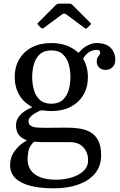

<svg xmlns="http://www.w3.org/2000/svg" viewBox="-20 -764 654 1044"><path d="M155 -345Q155 -382 164.5 -415.2Q174 -448.5 196.8 -469.2Q219.5 -490 259 -490Q298.5 -490 321.2 -469.2Q344 -448.5 353.5 -415.2Q363 -382 363 -345Q363 -308 353.5 -274.8Q344 -241.5 321.2 -220.8Q298.5 -200 259 -200Q219.5 -200 196.8 -220.8Q174 -241.5 164.5 -274.8Q155 -308 155 -345ZM60 -345Q60 -294 81.2 -253.8Q102.5 -213.5 141.5 -190Q152.5 -183.5 154.2 -182Q156 -180.5 142.5 -175Q107.5 -159.5 87.2 -136Q67 -112.5 67 -84Q67 -52.5 79.8 -34.2Q92.5 -16 114 -6.5Q124 -2 125.5 -1.2Q127 -0.5 117 5Q86.5 22 60.8 55.5Q35 89 35 135Q35 177.5 64 205.2Q93 233 145.8 246.5Q198.5 260 270 260Q330 260 378 247.8Q426 235.5 460 212.5Q494 189.5 512 156.5Q530 123.5 530 82Q530 31 514.2 0.5Q498.5 -30 472 -45Q445.5 -60 412 -65Q378.5 -70 343 -70Q332.5 -70 317.5 -69.8Q302.5 -69.5 286.2 -69.5Q270 -69.5 255.8 -69.2Q241.5 -69 232 -69Q204.5 -69 182.5 -70.5Q160.5 -72 147.8 -79.8Q135 -87.5 135 -106Q135 -120.5 152.2 -135Q169.5 -149.5 192.5 -160Q200 -163.5 205.5 -164Q211 -164.5 220.5 -163Q230 -161.5 239.5 -160.8Q249 -160 259 -160Q319.5 -160 364.2 -183.2Q409 -206.5 433.5 -248.2Q458 -290 458 -345Q458 -363 455.2 -379.8Q452.5 -396.5 447.2 -411.5Q442 -426.5 434.5 -440Q432 -444.5 433 -446.8Q434 -449 436.5 -453Q447 -468 458.5 -476.8Q470 -485.5 482.2 -489.2Q494.5 -493 506 -493Q525 -493 525 -478Q525 -470 520.2 -464.8Q515.5 -459.5 510.8 -451.8Q506 -444 506 -428Q506 -409.5 519.5 -396.8Q533 -384 554 -384Q569 -384 581 -390.8Q593 -397.5 600 -409.8Q607 -422 607 -439Q607 -478 581.8 -504Q556.5 -530 503 -530Q490.5 -530 475 -525Q459.5 -520 443.2 -509.5Q427 -499 412.5 -482.5Q408.5 -478 407.2 -477.5Q406 -477 401.5 -481Q375.5 -504.5 339.5 -517.2Q303.5 -530 259 -530Q198.5 -530 153.8 -506.8Q109 -483.5 84.5 -441.8Q60 -400 60 -345ZM459 107Q459 143 433.2 166.5Q407.5 190 367.8 201.5Q328 213 286 213Q233 213 198.5 199.5Q164 186 147 161Q130 136 130 102Q130 85.5 134 60Q138 34.5 160 11.5Q163 8 165.2 7Q167.5 6 173.5 7Q191 8.5 209.2 8.8Q227.5 9 246 9Q254.5 9 270 9Q285.5 9 303.2 9Q321 9 336.5 9Q352 9 360 9Q409 9 434 37.8Q459 66.5 459 107ZM200 -615Q209.5 -605.5 218 -612L316.5 -685.5Q328.5 -694.5 341.5 -685L439 -612.5Q445.5 -608 447.5 -607.8Q449.5 -607.5 455 -613L471.5 -629.5Q475.5 -633.5 475.2 -635Q475 -636.5 471 -640L375 -736Q370.5 -740.5 366.2 -742.5Q362 -744.5 352 -744.5H309.5Q298.5 -744.5 293.5 -743Q288.5 -741.5 283 -736L189 -642Q183.5 -636.5 183.5 -634.5Q183.5 -632.5 189 -627Z"/></svg>

Font: Besley
Style: Regular
Weight: 400
Designer: Owen Earl
Foundry: indestructible type*
Version: Version 4.000